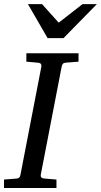

<svg xmlns="http://www.w3.org/2000/svg" viewBox="-35 -936 502 956"><path d="M292 -624Q282.2 -623 278.3 -618.4Q274.4 -613.8 272 -604L168 -65.9Q166.5 -58.6 170.4 -53.2Q174.3 -47.9 188 -46.9L246.1 -42V0H-15.1V-42L47.9 -46.9Q57.1 -47.9 61.3 -52.5Q65.4 -57.1 66.9 -65.9L170.9 -604Q172.4 -612.3 168.5 -617.7Q164.6 -623 151.9 -624L96.2 -628.9V-670.9H356V-628.9ZM281.2 -746.1H202.1L104 -915.5H174.3L257.3 -823.2L376 -915.5H447.3Z"/></svg>

Font: Charis SIL Afr
Style: Italic
Weight: 400
Italic angle: -11°
Foundry: SIL International
Version: Version 5.000